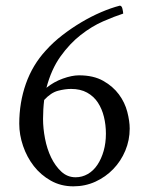

<svg xmlns="http://www.w3.org/2000/svg" viewBox="-20 -652 525 678"><path d="M136 -299Q134 -283 133 -266Q132 -249 132 -232Q132 -199 139 -162.5Q146 -126 160.5 -96Q175 -66 196.5 -46Q218 -26 247 -26Q270 -26 290 -37.5Q310 -49 324 -70Q338 -91 346 -119Q354 -147 354 -180Q354 -211 347 -239.5Q340 -268 325.5 -290Q311 -312 287.5 -325Q264 -338 231 -338Q210 -338 185 -331.5Q160 -325 136 -299ZM259 -386Q310 -386 344.5 -366.5Q379 -347 400 -318.5Q421 -290 429.5 -257Q438 -224 438 -198Q438 -157 422.5 -120Q407 -83 380 -55Q353 -27 317 -10.5Q281 6 239 6Q195 6 159.5 -14Q124 -34 99.5 -65.5Q75 -97 61.5 -136.5Q48 -176 48 -215Q48 -290 71.5 -356.5Q95 -423 142 -474Q168 -503 200.5 -528Q233 -553 267.5 -573.5Q302 -594 337 -609Q372 -624 403 -632Q410 -632 412.5 -620.5Q415 -609 415 -604Q384 -594 344 -576.5Q304 -559 265 -528.5Q226 -498 193.5 -452.5Q161 -407 144 -342Q170 -363 202 -374.5Q234 -386 259 -386Z"/></svg>

Font: Vermiglione
Style: Regular
Weight: 400
Version: Version 1.000